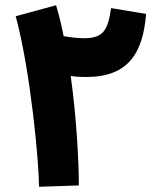

<svg xmlns="http://www.w3.org/2000/svg" viewBox="-20 -708 599 733"><path d="M281 0C281 -86 273 -252 250 -418C268 -415 288 -414 308 -414C470 -414 525 -504 538 -655L404 -677C392 -593 375 -562 300 -562C280 -562 251 -565 223 -570C215 -612 205 -651 194 -688L40 -646C98 -431 129 -82 129 5Z"/></svg>

Font: Noto Sans Arabic UI Extra
Style: Regular
Weight: 800
Designer: Nadine Chahine - Monotype Design Team
Foundry: Monotype Imaging Inc.
Version: Version 1.900